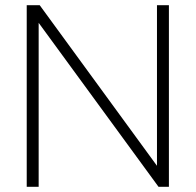

<svg xmlns="http://www.w3.org/2000/svg" viewBox="-20 -720 754 740"><path d="M83 0V-700H133L585 -81V-700H631V0H591L129 -632V0Z"/></svg>

Font: Red Hat Display VF
Style: Regular
Weight: 300
Designer: Pentagram, MCKL
Foundry: Pentagram, MCKL
Version: Version 1.023